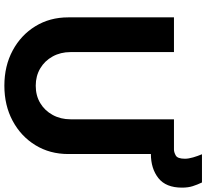

<svg xmlns="http://www.w3.org/2000/svg" viewBox="-52 -858 922 857"><g transform="rotate(90 408.5 -429.0)"><path d="M362 12Q450 12 519 -25Q588 -62 627.5 -126.5Q667 -191 667 -273V-642Q732 -642 774.5 -675.5Q817 -709 817 -781Q817 -808 810.5 -828.5Q804 -849 794 -870H668Q676 -851 682 -830.5Q688 -810 688 -794Q688 -761 673.5 -753Q659 -745 647 -745H512V-283Q512 -239 492.5 -203.5Q473 -168 439.5 -148Q406 -128 362 -128Q319 -128 285 -148Q251 -168 231.5 -203.5Q212 -239 212 -283V-745H57V-273Q57 -191 96.5 -126.5Q136 -62 205 -25Q274 12 362 12Z"/></g></svg>

Font: Plus Jakarta Sans ExtraBold
Style: Regular
Weight: 800
Designer: Gumpita Rahayu
Foundry: Tokotype
Version: Version 2.004; ttfautohint (v1.8.3)